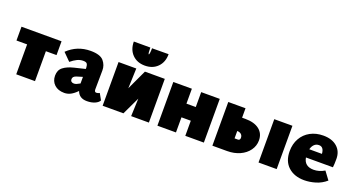

<svg xmlns="http://www.w3.org/2000/svg" viewBox="-43 -1214 3303 1779"><g transform="rotate(20 1608.5 -324.0)"><path d="M419 -295H314V0H129V-295H24V-431H419Z M950 -41Q939 -19 906 -4.5Q873 10 828 10Q752 10 729 -54Q697 -21 667.5 -5.5Q638 10 605 10Q543 10 507 -24Q471 -58 471 -112Q471 -167 508.5 -196Q546 -225 611 -241L718 -267V-279Q717 -304 708.5 -317Q700 -330 670 -330Q640 -330 611 -316Q582 -302 551 -276L478 -349Q572 -440 704 -440Q799 -440 833.5 -399Q868 -358 867 -306L865 -120Q865 -93 884 -93Q900 -93 916 -102ZM718 -124V-137V-189L662 -172Q625 -161 625 -133Q625 -118 634.5 -110Q644 -102 660 -102Q672 -102 685.5 -107.5Q699 -113 718 -124Z M1437 0H1262L1269 -175L1186 0H981V-431H1156L1149 -234L1241 -431H1437ZM1392 -658 1229 -657Q1229 -629 1226.5 -611.5Q1224 -594 1220 -594Q1212 -594 1212 -658H1049Q1049 -579 1096 -531Q1143 -483 1220 -483Q1297 -483 1344.5 -531Q1392 -579 1392 -658Z M1979 -431V0H1796V-149H1704V0H1521V-431H1704V-284H1796V-431Z M2452 -193Q2452 -139 2420 -94.5Q2388 -50 2332.5 -25Q2277 0 2208 0H2063V-431H2233V-338H2266Q2354 -338 2403 -299.5Q2452 -261 2452 -193ZM2287 -158Q2287 -180 2273 -193Q2259 -206 2233 -207V-134H2265Q2276 -134 2281.5 -140.5Q2287 -147 2287 -158ZM2518 -427H2697V0H2518Z M3126 -142 3184 -64Q3138 -24 3081 -7Q3024 10 2971 10Q2872 10 2812.5 -44.5Q2753 -99 2753 -198Q2753 -269 2784 -324Q2815 -379 2871 -409.5Q2927 -440 2999 -440Q3085 -440 3135 -396Q3185 -352 3185 -278Q3185 -223 3181 -194H2915Q2929 -111 3020 -111Q3074 -111 3126 -142ZM2918 -276H3043Q3038 -343 2991 -343Q2963 -343 2944.5 -325Q2926 -307 2918 -276Z"/></g></svg>

Font: Ysabeau Heavy
Style: Regular
Weight: 800
Designer: Christian Thalmann (Catharsis Fonts)
Version: Version 0.003